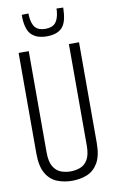

<svg xmlns="http://www.w3.org/2000/svg" viewBox="-99 -946 601 1008"><g transform="rotate(-10 202.0 -442.5)"><path d="M41 -164V-700H95V-160Q95 -110 111 -84Q127 -58 151.5 -49Q176 -40 202 -40Q229 -40 253.5 -49Q278 -58 293.5 -84Q309 -110 309 -160V-700H363V-164Q363 -95 340.5 -57Q318 -19 281.5 -4.5Q245 10 202 10Q160 10 123 -4.5Q86 -19 63.5 -57Q41 -95 41 -164ZM202 -760Q152 -760 123.5 -785.5Q95 -811 92 -877Q92 -886 92 -894L128 -895Q128 -892 128 -889Q128 -886 128 -883Q131 -839 148.5 -819.5Q166 -800 202 -800Q238 -800 255.5 -819.5Q273 -839 277 -883Q277 -889 277 -895L313 -894Q313 -886 312 -876Q309 -812 282.5 -786Q256 -760 202 -760Z"/></g></svg>

Font: Georama Condensed Light
Style: Regular
Weight: 300
Width: 3
Designer: Jean-Baptiste Levee
Foundry: Production Type
Version: Version 1.000